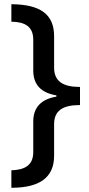

<svg xmlns="http://www.w3.org/2000/svg" viewBox="-20 -734 424 912"><path d="M34 75V158C167 158 237 110 237 6V-144C237 -210 280 -235 360 -235V-321C280 -321 237 -347 237 -413V-562C237 -666 172 -713 34 -714V-631C100 -630 138 -607 138 -545V-399C138 -333 174 -293 248 -281V-275C175 -263 138 -223 138 -157V-12C138 51 98 73 34 75Z"/></svg>

Font: Noto Sans Gujarati UI Medium
Style: Regular
Weight: 500
Designer: Jelle Bosma - Monotype Design Team, Universal Thirst
Foundry: Monotype Imaging Inc.
Version: Version 2.106